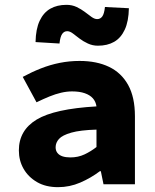

<svg xmlns="http://www.w3.org/2000/svg" viewBox="-20 -762 640 794"><path d="M220 12Q169 12 133 -9Q97 -30 77.5 -64Q58 -98 58 -140Q58 -223 131.5 -267.5Q205 -312 379 -322Q376 -342 364 -355.5Q352 -369 330.5 -376.5Q309 -384 278 -384Q256 -384 232.5 -378.5Q209 -373 184.5 -363Q160 -353 131 -339L74 -444Q111 -464 149 -479Q187 -494 227 -502Q267 -510 309 -510Q380 -510 431 -485.5Q482 -461 510 -410.5Q538 -360 538 -281V0H408L397 -54H393Q356 -26 312 -7Q268 12 220 12ZM271 -111Q303 -111 329.5 -123.5Q356 -136 379 -154V-226Q312 -224 275 -213.5Q238 -203 224 -187.5Q210 -172 210 -153Q210 -139 217.5 -129.5Q225 -120 238.5 -115.5Q252 -111 271 -111ZM385 -573Q363 -573 343.5 -582Q324 -591 309 -602.5Q294 -614 281.5 -623.5Q269 -633 258 -633Q245 -633 237 -621.5Q229 -610 226 -582L127 -588Q128 -642 144 -676Q160 -710 188 -726Q216 -742 255 -742Q278 -742 297 -733Q316 -724 331 -712.5Q346 -701 358.5 -692Q371 -683 382 -683Q395 -683 403 -694Q411 -705 414 -733L513 -728Q512 -674 496 -639.5Q480 -605 452 -589Q424 -573 385 -573Z"/></svg>

Font: Source Code Pro ExtraLight ExtraBold
Style: Regular
Weight: 800
Monospace: yes
Version: Version 1.018;hotconv 1.0.116;makeotfexe 2.5.65601